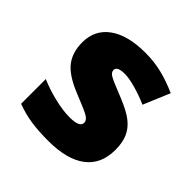

<svg xmlns="http://www.w3.org/2000/svg" viewBox="-153 -696 839 839"><g transform="rotate(45 266.5 -276.5)"><path d="M493.2 -169.9Q493.2 -81.1 432.6 -35.6Q372.1 9.8 258.8 9.8Q197.3 9.8 151.9 3.2Q106.4 -3.4 59.1 -21V-173.8Q103.5 -154.3 156.5 -141.6Q209.5 -128.9 251 -128.9Q313 -128.9 313 -157.2Q313 -171.9 295.7 -183.3Q278.3 -194.8 194.8 -228Q118.7 -259.3 88.4 -299.1Q58.1 -338.9 58.1 -399.9Q58.1 -477.1 117.7 -520Q177.2 -563 286.1 -563Q340.8 -563 388.9 -551Q437 -539.1 488.8 -516.1L437 -393.1Q398.9 -410.2 356.4 -422.1Q314 -434.1 287.1 -434.1Q240.2 -434.1 240.2 -411.1Q240.2 -397 256.6 -387Q272.9 -377 351.1 -346.2Q409.2 -322.3 437.7 -299.3Q466.3 -276.4 479.7 -245.4Q493.2 -214.4 493.2 -169.9Z"/></g></svg>

Font: OpenSansExtrabold
Style: Regular
Weight: 800
Foundry: Ascender Corporation
Version: Version 1.10